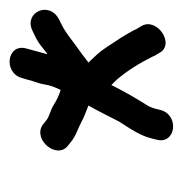

<svg xmlns="http://www.w3.org/2000/svg" viewBox="-11 -523 375 393"><g transform="rotate(-90 176.5 -326.5)"><path d="M189 -390C180 -392 168 -398 160 -403C144 -413 138 -411 127 -419L117 -427C86 -447 45 -396 76 -374L86 -366C101 -356 109 -355 122 -348C133 -342 144 -338 157 -333C146 -314 134 -289 124 -270L115 -256C108 -245 95 -225 90 -205L87 -193C77 -154 138 -146 148 -186L151 -198C153 -204 155 -209 157 -212C172 -236 185 -258 199 -286L209 -276C229 -253 244 -228 258 -200V-199L264 -189C281 -154 338 -192 320 -224L314 -234C303 -257 290 -275 277 -295C266 -312 257 -320 245 -333C250 -337 260 -344 262 -346C283 -360 304 -379 323 -388L333 -393C372 -413 348 -465 311 -448C299 -442 290 -439 278 -429L264 -418C264 -418 263 -418 262 -417C266 -431 270 -447 274 -461C284 -500 223 -508 213 -468L210 -458C208 -447 202 -436 200 -422C198 -410 195 -403 189 -390Z"/></g></svg>

Font: PolanStronk
Style: BdIta
Weight: 700
Version: Version 1.0